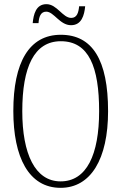

<svg xmlns="http://www.w3.org/2000/svg" viewBox="-20 -892 584 922"><path d="M321 -771C372 -771 385 -819 389 -862H360C357 -832 350 -806 322 -806C281 -806 254 -872 203 -872C152 -872 141 -822 137 -781H165C167 -811 175 -836 202 -836C239 -836 267 -771 321 -771ZM271 10C416 10 499 -128 499 -358C499 -604 424 -725 272 -725C120 -725 44 -593 44 -359C44 -137 118 10 271 10ZM271 -21C148 -21 87 -154 87 -358C87 -570 144 -694 272 -694C407 -694 456 -570 456 -358C456 -149 396 -21 271 -21Z"/></svg>

Font: Noto Serif Thai ExtraCondensed ExtraLight
Style: Regular
Weight: 200
Width: 2
Designer: Monotype Design Team
Foundry: Monotype Imaging Inc.
Version: Version 2.002